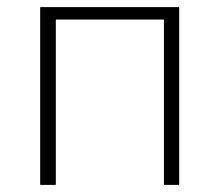

<svg xmlns="http://www.w3.org/2000/svg" viewBox="-20 -520 618 540"><path d="M137 0V-465H441V0H484V-500H93V0Z"/></svg>

Font: Perun ExtraLight
Style: Regular
Weight: 200
Foundry: Copyright (c) Stefan Peev, Context Ltd, 2016
Version: Version 1.089